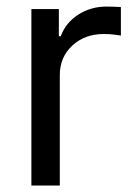

<svg xmlns="http://www.w3.org/2000/svg" viewBox="-20 -574 416 594"><path d="M77.1 0V-545.9H162.1V-461.9H168Q183.1 -503.4 221.9 -528.6Q260.7 -553.7 309.6 -553.7Q319.3 -553.7 332.8 -553.2Q346.2 -552.7 354 -552.2V-463.9Q350.1 -464.8 334.5 -466.8Q318.8 -468.8 301.3 -468.8Q242.2 -468.8 203.6 -432.9Q165 -397 165 -341.8V0Z"/></svg>

Font: Inter-Regular
Style: Regular
Weight: 400
Designer: Rasmus Andersson
Foundry: rsms
Version: Version 4.000;git-a52131595